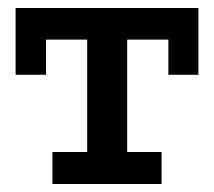

<svg xmlns="http://www.w3.org/2000/svg" viewBox="-20 -460 535 480"><path d="M19 -440H476V-273H401V-361H298V-80H384V0H111V-80H198V-361H95V-273H19Z"/></svg>

Font: Podkova SemiBold
Style: Regular
Weight: 600
Designer: Ilya Yudin
Foundry: Cyreal (www.cyreal.org)
Version: Version 2.103